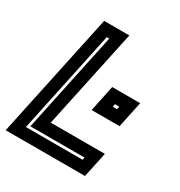

<svg xmlns="http://www.w3.org/2000/svg" viewBox="-178 -817 878 934"><g transform="rotate(30 261.5 -350.0)"><path d="M-12 0 137 -700H278.5L159.5 -141.5H463.5L433.5 0ZM65.5 -62.5H384L387 -76.5H82.5L201.5 -638H187.5ZM301 -294 332 -441H489L458 -294ZM382 -359.5H406L409 -375.5H385Z"/></g></svg>

Font: Tourney
Style: Bold Italic
Weight: 700
Italic angle: -12°
Version: Version 1.015